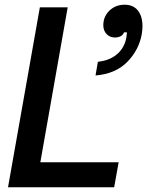

<svg xmlns="http://www.w3.org/2000/svg" viewBox="-20 -794 624 814"><path d="M464 0H14L149 -763H267L151 -106H483ZM395 -532Q451 -538 483.5 -571Q516 -604 518 -657H506Q502 -646 491.5 -640.5Q481 -635 467 -635Q446 -635 432 -649.5Q418 -664 418 -687Q418 -724 444 -749Q470 -774 508 -774Q545 -774 564.5 -749.5Q584 -725 584 -683Q584 -667 581 -649Q569 -582 519.5 -531.5Q470 -481 385 -474Z"/></svg>

Font: Open Sauce Sans Medium Italic
Style: Regular
Weight: 500
Italic angle: -10°
Designer: Alfredo Marco Pradil
Foundry: Creative Sauce Fz LLC
Version: Version 1.477